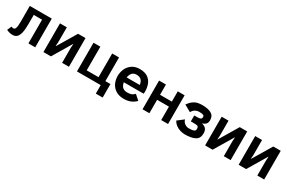

<svg xmlns="http://www.w3.org/2000/svg" viewBox="110 -1691 4493 3010"><g transform="rotate(30 2356.0 -186.0)"><path d="M100 10Q70 10 41 2Q12 -6 -10.5 -17.5L23.5 -95.5Q45 -86 59 -86Q81.5 -86 92.2 -104.5Q103 -123 106.5 -158.8Q110 -194.5 110 -245Q109.5 -317 109.5 -519.5H507.5V0H384V-428.5H233.5V-259.5Q233.5 -161.5 219.5 -103.2Q205.5 -45 176.5 -17.5Q147.5 10 100 10Z M1118 0H994V-274.5Q994 -304 999 -339.5H994L791 0H656V-519.5H780V-245Q780 -215.5 775 -180H780L983 -519.5H1118Z M1817 153.5H1693V0H1263V-519.5H1387V-91H1601V-519.5H1725V-91H1817Z M2110.5 6Q2046 6 1997.2 -15Q1948.5 -36 1916 -72.8Q1883.5 -109.5 1867 -157Q1850.5 -204.5 1850.5 -257Q1850.5 -324.5 1877.5 -386Q1904.5 -447.5 1963.5 -488.5Q2020 -526 2101 -526Q2190.5 -526 2245.2 -488.8Q2300 -451.5 2323 -391.8Q2346 -332 2346 -259Q2346 -232.5 2341.5 -220H1985Q1991 -169 2021.5 -138.2Q2052 -107.5 2109.5 -107.5Q2156 -107.5 2185.2 -119Q2214.5 -130.5 2239.5 -158L2327 -80Q2285 -36.5 2232 -15.2Q2179 6 2110.5 6ZM2221.5 -308Q2208 -423.5 2101 -423.5Q2048.5 -423.5 2020.8 -391.8Q1993 -360 1985 -308Z M2912 0H2788V-243H2574V0H2450V-519.5H2574V-334H2788V-519.5H2912Z M3220.5 10Q3179.5 10 3135.5 -3Q3091.5 -16 3055 -43Q3018.5 -70 2996.5 -111.5L3106.5 -196Q3118 -150.5 3153.8 -127Q3189.5 -103.5 3223 -103.5Q3286.5 -103.5 3314.8 -114.2Q3343 -125 3343 -157Q3343 -182.5 3337 -193.8Q3331 -205 3313.5 -209.5Q3296 -214 3255 -214H3201V-321.5H3258Q3300.5 -321.5 3316.8 -331.8Q3333 -342 3333 -370.5Q3333 -393.5 3311 -401.8Q3289 -410 3236 -410Q3205.5 -410 3173 -393Q3140.5 -376 3115.5 -332.5L2993.5 -401Q3032 -454.5 3071.2 -482.5Q3110.5 -510.5 3148 -518.2Q3185.5 -526 3232 -526Q3334 -526 3394 -493.2Q3454 -460.5 3454 -379.5Q3454 -339 3434.2 -314.2Q3414.5 -289.5 3366.5 -274Q3418 -263 3443.5 -233Q3469 -203 3469 -149.5Q3469 -60 3403 -25Q3337 10 3220.5 10Z M4045 0H3921V-274.5Q3921 -304 3926 -339.5H3921L3718 0H3583V-519.5H3707V-245Q3707 -215.5 3702 -180H3707L3910 -519.5H4045Z M4652 0H4528V-274.5Q4528 -304 4533 -339.5H4528L4325 0H4190V-519.5H4314V-245Q4314 -215.5 4309 -180H4314L4517 -519.5H4652Z"/></g></svg>

Font: Acari Sans
Style: Bold
Weight: 700
Designer: Alfredo Marco Pradil and Stefan Peev (font) & Cristiano Sobral (main changes)
Foundry: Alfredo Marco Pradil and Stefan Peev (font) & Cristiano Sobral (main changes)
Version: Version 1.063; ttfautohint (v1.8.3)